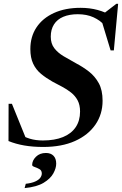

<svg xmlns="http://www.w3.org/2000/svg" viewBox="-20 -758 639 1006"><path d="M532 -621Q506 -651 470.2 -667.2Q434.5 -683.5 387.5 -683.5Q343.5 -683.5 311.5 -670Q279.5 -656.5 262.8 -630Q246 -603.5 246 -566Q246 -529.5 264.5 -505.5Q283 -481.5 313.2 -463.5Q343.5 -445.5 379 -426Q414.5 -407.5 446 -383Q477.5 -358.5 497.5 -322.2Q517.5 -286 517.5 -230Q517.5 -159.5 479.8 -104.8Q442 -50 372.5 -19Q303 12 206.5 12Q151.5 12 107 4.2Q62.5 -3.5 24.5 -19L25 -214H42.5L123.5 -14L75.5 -58Q106.5 -40.5 136.5 -31.2Q166.5 -22 204.5 -22Q266.5 -22 310 -39.8Q353.5 -57.5 376.5 -91.5Q399.5 -125.5 399.5 -173.5Q399.5 -208 386.8 -232Q374 -256 352.5 -273Q331 -290 305.5 -303.5Q280 -317 254.5 -330.5Q221 -349.5 194.8 -371.2Q168.5 -393 153.8 -424.2Q139 -455.5 139 -501Q139 -566 171.2 -614.5Q203.5 -663 262.8 -690Q322 -717 402 -717Q450 -717 491.5 -705.8Q533 -694.5 577 -670L517.5 -682.5L589.5 -738H599L576.5 -494H559.5L507 -667ZM148.5 106.5Q148.5 83 168.5 63.2Q188.5 43.5 220.5 43.5Q246 43.5 260.2 58Q274.5 72.5 274.5 99.5Q274.5 123 259.5 150.5Q244.5 178 208.5 199.8Q172.5 221.5 109 227.5L115 205Q145.5 201.5 164 193.2Q182.5 185 190.8 173.8Q199 162.5 199 151Q199 135 186.5 128Q174 121 161.2 116.8Q148.5 112.5 148.5 106.5Z"/></svg>

Font: Newsreader 60pt SemiBold
Style: Italic
Weight: 600
Italic angle: -17°
Designer: Hugues Gentile
Foundry: Production Type
Version: Version 1.003